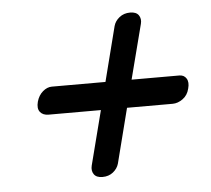

<svg xmlns="http://www.w3.org/2000/svg" viewBox="-41 -615 602 549"><g transform="rotate(-5 260.0 -341.0)"><path d="M232 -110.5Q214.5 -110.5 207.5 -120.8Q200.5 -131 204 -145.5L244 -301.5H94Q77.5 -301.5 69.5 -311.8Q61.5 -322 66.5 -341Q71.5 -359 84 -369.8Q96.5 -380.5 110 -380.5H264L304 -537.5Q308 -552 320.8 -562Q333.5 -572 351.5 -572Q369 -572 376 -561.8Q383 -551.5 379.5 -537.5L339 -380.5H476Q489.5 -380.5 496.2 -369.8Q503 -359 498 -341Q493.5 -322 479.2 -311.8Q465 -301.5 450 -301.5H319L279 -144.5Q275 -130.5 262.5 -120.5Q250 -110.5 232 -110.5Z"/></g></svg>

Font: Fraunces 144pt SuperSoft SemiBold
Style: Italic
Weight: 600
Italic angle: -16°
Version: Version 1.000;[b76b70a41]